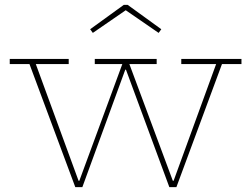

<svg xmlns="http://www.w3.org/2000/svg" viewBox="-20 -768 1031 788"><path d="M724 -526H971V-505H891L704 0H675L487 -509L507 -482H483L504 -509L318 0H289L101 -505H20V-526H262V-505H127L312 0L291 -26H316L296 0L482 -505H369V-526H623V-505H511L699 0L678 -26H702L683 0L867 -505H724ZM504 -748 642 -648 631 -633 496 -726 361 -633 350 -648 488 -748Z"/></svg>

Font: Hepta Slab ExtraLight
Style: Regular
Weight: 200
Designer: Michael LaGattuta
Foundry: Michael LaGattuta
Version: Version 1.100